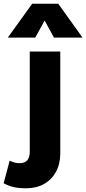

<svg xmlns="http://www.w3.org/2000/svg" viewBox="-92 -787 464 1032"><path d="M49 225Q9.5 225 -17.8 218.8Q-45 212.5 -72.5 198L-40 76.5Q-27 83 -14.5 86.5Q-2 90 13.5 90Q42 90 55 74.2Q68 58.5 68 27V-510H232V37.5Q232 93.5 209.2 135.8Q186.5 178 145.2 201.5Q104 225 49 225ZM-50 -585 81 -767H221L351.5 -585H198L148 -676.5L97.5 -585Z"/></svg>

Font: Geologica Cursive
Style: Bold
Weight: 700
Designer: Sindre Bremnes, Frode Helland
Foundry: Monokrom Skriftforlag AS
Version: Version 1.010;gftools[0.9.28]